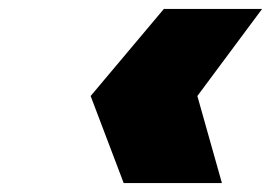

<svg xmlns="http://www.w3.org/2000/svg" viewBox="-20 -467 628 430"><path d="M477 -57 422 -252 567 -447H347L183 -252L257 -57Z"/></svg>

Font: Perun SemiBold Italic
Style: Regular
Weight: 400
Italic angle: -12°
Foundry: Copyright (c) Stefan Peev, Context Ltd, 2016
Version: Version 1.026